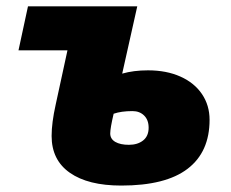

<svg xmlns="http://www.w3.org/2000/svg" viewBox="-20 -573 726 603"><path d="M363.8 -341.8Q399.4 -352.1 444.8 -352.1Q502.9 -352.1 546.6 -332.5Q590.3 -313 614.3 -277.6Q638.2 -242.2 638.2 -196.8Q638.2 -95.7 569.3 -43Q500.5 9.8 360.8 9.8Q256.8 9.8 199.5 -30.3Q142.1 -70.3 142.1 -146Q142.1 -187 154.8 -244.1L191.9 -415H38.1L67.9 -553.2H411.1ZM396 -224.1Q360.8 -224.1 336.9 -215.8Q326.2 -170.4 326.2 -153.8Q326.2 -136.7 342 -127.4Q357.9 -118.2 384.8 -118.2Q412.1 -118.2 429.4 -131.8Q446.8 -145.5 446.8 -171.9Q446.8 -196.3 432.6 -210.2Q418.5 -224.1 396 -224.1Z"/></svg>

Font: Open Sans Extrabold
Style: Italic
Weight: 800
Italic angle: -12°
Foundry: Ascender Corporation
Version: Version 1.10